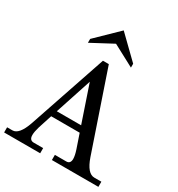

<svg xmlns="http://www.w3.org/2000/svg" viewBox="-225 -1117 1171 1261"><g transform="rotate(30 360.5 -486.5)"><path d="M711.4 0H358.9V-39.1H445.3Q476.6 -39.1 476.6 -76.2Q476.6 -101.1 462.9 -142.1L427.2 -246.6H210.9L177.2 -142.1Q165.5 -103 165.5 -78.6Q165.5 -39.1 198.7 -39.1H270V0H-3.4V-39.1H37.1Q86.9 -39.1 123 -142.1L323.2 -732.4H367.7L568.8 -142.1Q604.5 -39.1 658.2 -39.1H711.4ZM411.1 -293.5 317.4 -569.8 226.6 -293.5ZM504.9 -785.2 341.8 -872.1 178.7 -785.2V-814.5L341.8 -973.1L504.9 -814.5Z"/></g></svg>

Font: Munson
Style: Regular
Weight: 400
Designer: Paul James MIller
Foundry: High-Logic / Made with FontCreator
Version: Version 2.10;May 5, 2019;FontCreator 11.5.0.2430 64-bit